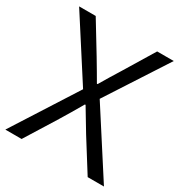

<svg xmlns="http://www.w3.org/2000/svg" viewBox="-174 -854 922 978"><g transform="rotate(30 287.0 -365.5)"><path d="M-2.9 0 237.3 -376 8.8 -731.4H106.4L213.9 -554.7Q227.5 -532.2 253.4 -488.3Q279.3 -444.3 284.2 -435.5H288.1Q300.8 -458 325.7 -498.5Q350.6 -539.1 360.4 -554.7L467.8 -731.4H565.4L335 -376L577.1 0H481.4L366.2 -183.6Q352.5 -206.1 324.2 -253.4Q295.9 -300.8 288.1 -313.5H284.2Q244.1 -244.1 207 -183.6L92.8 0Z"/></g></svg>

Font: Gothic A1
Style: Regular
Weight: 400
Designer: HanYang I&C Co.,Ltd.
Foundry: HanYang I&C Co.,Ltd.
Version: Version 2.50